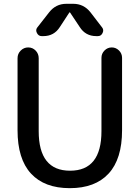

<svg xmlns="http://www.w3.org/2000/svg" viewBox="-20 -980 733 1010"><path d="M365.2 -960Q420.9 -960 456.1 -915L517.6 -835Q527.3 -822.3 519.5 -806.2Q511.7 -790 495.1 -790H486.3Q429.7 -790 399.4 -837.9L348.6 -914.1Q348.6 -915 346.7 -915Q344.7 -915 344.7 -914.1L294.9 -837.9Q264.6 -790 208 -790H199.2Q182.6 -790 174.3 -806.2Q166 -822.3 175.8 -835L238.3 -915Q273.4 -960 329.1 -960ZM72.3 -294.9V-673.8Q72.3 -697.3 88.9 -713.9Q105.5 -730.5 128.4 -730.5Q151.4 -730.5 167.5 -713.9Q183.6 -697.3 183.6 -673.8V-290Q183.6 -82 348.6 -82Q513.7 -82 513.7 -290V-675.8Q513.7 -698.2 529.8 -714.4Q545.9 -730.5 567.9 -730.5Q589.8 -730.5 606 -714.4Q622.1 -698.2 622.1 -675.8V-294.9Q622.1 -143.6 551.3 -66.9Q480.5 9.8 347.2 9.8Q213.9 9.8 143.1 -66.9Q72.3 -143.6 72.3 -294.9Z"/></svg>

Font: Rounded Mgen+ 2p medium
Style: Regular
Weight: 500
Designer: [Source Han Sans]
Ryoko NISHIZUKA  (kana & ideographs); Paul D. Hunt (Latin, Greek & Cyrillic); Wenlong ZHANG  (bopomofo
Version: Version 1.059.20150602